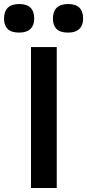

<svg xmlns="http://www.w3.org/2000/svg" viewBox="-89 -934 433 954"><path d="M-69 -841Q-69 -914 7 -914Q81 -914 81 -841Q81 -808 62 -790Q43 -772 7 -772Q-33 -772 -51 -790Q-69 -808 -69 -841ZM174 -841Q174 -914 250 -914Q324 -914 324 -841Q324 -808 305 -790Q286 -772 250 -772Q210 -772 192 -790Q174 -808 174 -841ZM65 -700H193V0H65Z"/></svg>

Font: Haskoy Bold
Style: Regular
Weight: 700
Designer: Ertekin Erdin
Foundry: Ertekin Erdin
Version: Version 1.500; ttfautohint (v1.8.3)